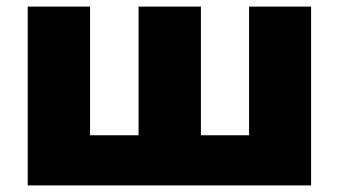

<svg xmlns="http://www.w3.org/2000/svg" viewBox="-20 -562 1027 582"><path d="M441 -152 400 -109V-542H589V-109L546 -152H776L735 -109V-542H923V0H64V-542H253V-109L212 -152Z"/></svg>

Font: MOST Montserrat ExtraBold
Style: Regular
Weight: 800
Designer: Julieta Ulanovsky
Foundry: Julieta Ulanovsky
Version: Version 8.000;March 11, 2024;FontCreator 15.0.0.2926 64-bit